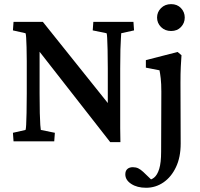

<svg xmlns="http://www.w3.org/2000/svg" viewBox="-20 -678 961 921"><path d="M497.1 -153.3V-349.6Q497.1 -404.3 496.1 -440.4Q495.1 -476.6 494.1 -495.6Q493.2 -514.6 491.2 -518.6L424.8 -532.2L427.7 -573.2H620.1L623 -532.2L561.5 -518.6Q561.5 -514.6 560.1 -495.6Q558.6 -476.6 557.6 -440.4Q556.6 -404.3 556.6 -349.6V-131.8Q556.6 -96.7 556.6 -63.5Q556.6 -30.3 557.6 3.9H508.8L138.7 -469.7H169.9V-229.5Q169.9 -172.9 170.9 -135.3Q171.9 -97.7 173.3 -78.6Q174.8 -59.6 175.8 -54.7L243.2 -41L240.2 0H44.9L42 -41L102.5 -54.7Q104.5 -59.6 105.5 -79.1Q106.4 -98.6 107.4 -136.2Q108.4 -173.8 108.4 -229.5V-384.8Q108.4 -423.8 107.4 -452.1Q106.4 -480.5 105.5 -497.1Q104.5 -513.7 102.5 -518.6L42 -532.2L44.9 -573.2H185.5L521.5 -153.3ZM680.7 222.7Q637.7 222.7 609.4 204.1Q581.1 185.5 581.1 158.2Q581.1 141.6 590.8 132.8Q600.6 124 617.2 124Q631.8 124 643.1 129.4Q654.3 134.8 667 146.5L714.8 192.4L685.5 186.5Q703.1 186.5 718.8 174.3Q734.4 162.1 743.7 132.3Q752.9 102.5 752.9 49.8L753.9 -237.3Q753.9 -276.4 751 -301.8Q748 -327.1 745.1 -340.8L679.7 -353.5V-389.6L832 -428.7L850.6 -413.1Q848.6 -386.7 847.2 -356.9Q845.7 -327.1 845.7 -280.3L846.7 10.7Q846.7 76.2 824.2 123.5Q801.8 170.9 764.2 196.8Q726.6 222.7 680.7 222.7ZM800.8 -529.3Q771.5 -529.3 752.4 -548.3Q733.4 -567.4 733.4 -593.8Q733.4 -620.1 752.4 -639.2Q771.5 -658.2 800.8 -658.2Q830.1 -658.2 848.1 -639.2Q866.2 -620.1 866.2 -593.8Q866.2 -567.4 848.1 -548.3Q830.1 -529.3 800.8 -529.3Z"/></svg>

Font: Crimson Pro Medium
Style: Regular
Weight: 500
Designer: Jacques Le Bailly
Foundry: Baron von Fonthausen
Version: Version 1.003